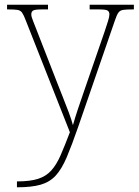

<svg xmlns="http://www.w3.org/2000/svg" viewBox="-20 -556 589 816"><path d="M52 215Q108 215 142 204Q176 193 198 168.5Q220 144 237.5 104Q255 64 277 6L90 -468Q81 -492 74 -502Q67 -512 54 -514Q41 -516 13 -516H10V-536H184V-516H159Q128 -516 120.5 -511Q113 -506 113 -495Q113 -485 120.5 -467Q128 -449 144 -407L220 -212Q232 -181 246 -146Q260 -111 272 -79Q284 -47 290 -24Q299 -56 310.5 -90.5Q322 -125 338 -171L425 -423Q433 -447 439 -466Q445 -485 445 -495Q445 -506 437.5 -511Q430 -516 399 -516H361V-536H549V-516H545Q517 -516 503.5 -514Q490 -512 483 -502Q476 -492 468 -468L312 -16Q285 62 263.5 112.5Q242 163 216.5 190.5Q191 218 152.5 229Q114 240 53 240H52Z"/></svg>

Font: Noto Serif Devanagari Thin
Style: Regular
Weight: 100
Designer: Universal Thirst, Indian Type Foundry and the Monotype Design Team
Foundry: Monotype Imaging Inc.
Version: Version 2.004; ttfautohint (v1.8.4.7-5d5b)